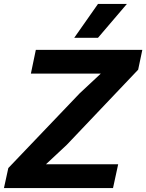

<svg xmlns="http://www.w3.org/2000/svg" viewBox="-31 -950 739 970"><path d="M-11 0 11 -101 372 -479 478 -578H329H125L150 -698H688L667 -598L307 -219L201 -120H350H566L540 0ZM344 -759 464 -930H610L464 -759Z"/></svg>

Font: Azeret Mono Thin SemiBold
Style: Italic
Weight: 600
Italic angle: -12°
Version: Version 1.002